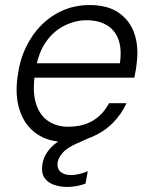

<svg xmlns="http://www.w3.org/2000/svg" viewBox="-20 -549 601 759"><path d="M238 12Q171 12 125 -20Q79 -52 59 -109.5Q39 -167 49 -243Q57 -308 81.5 -360Q106 -412 144 -450Q182 -488 230 -508.5Q278 -529 334 -529Q407 -529 451 -497.5Q495 -466 512 -414Q529 -362 520 -297Q519 -285 516.5 -271Q514 -257 511 -242H100L110 -299H454Q462 -356 448 -393.5Q434 -431 401.5 -450Q369 -469 322 -469Q279 -469 236.5 -448.5Q194 -428 163.5 -386Q133 -344 122 -280L118 -255Q108 -188 121.5 -142Q135 -96 168.5 -72Q202 -48 249 -48Q308 -48 348 -72.5Q388 -97 411 -141H480Q460 -97 425.5 -62.5Q391 -28 344 -8Q297 12 238 12ZM245 190Q217 190 192 181Q167 172 154.5 152Q142 132 148 98Q152 75 166 53.5Q180 32 207.5 12Q235 -8 278 -25L337 -49L349 -11L284 18Q247 34 229.5 53Q212 72 208 91Q204 116 218.5 129.5Q233 143 261 143Q275 143 292.5 139Q310 135 327 128L318 177Q302 183 283 186.5Q264 190 245 190Z"/></svg>

Font: DM Sans 11pt Light
Style: Italic
Weight: 300
Italic angle: -10°
Version: Version 4.004;gftools[0.9.30]